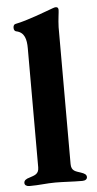

<svg xmlns="http://www.w3.org/2000/svg" viewBox="-52 -738 389 773"><g transform="rotate(-5 142.5 -351.0)"><path d="M36 3C76 3 105 -2 140 -2C175 -2 210 1 249 1C261 1 269 -4 269 -13C269 -23 261 -28 246 -33C226 -40 208 -42 208 -71V-624C209 -656 214 -683 214 -693C214 -699 212 -705 204 -705C200 -705 196 -704 191 -702C160 -691 87 -662 36 -652C31 -651 27 -646 27 -637C27 -628 31 -623 37 -622C70 -615 77 -586 77 -550V-69C77 -41 59 -38 39 -31C24 -27 16 -21 16 -11C16 -2 24 3 36 3Z"/></g></svg>

Font: EB Garamond
Style: Bold
Weight: 700
Designer: Georg Duffner and Octavio Pardo
Foundry: Georg Duffner
Version: Version 1.000;PS 001.000;hotconv 1.0.88;makeotf.lib2.5.64775